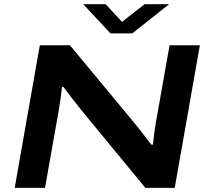

<svg xmlns="http://www.w3.org/2000/svg" viewBox="-20 -905 1005 925"><path d="M794.9 -884.8 617.2 -744.1H512.2L380.9 -884.8H488.8L567.9 -799.8L676.8 -884.8ZM50.8 0 171.9 -687H316.9L627 -313Q647.9 -288.1 709 -208H716.8Q723.1 -271.5 731 -314.9L796.9 -687H942.9L821.8 0H680.2L369.1 -377.9Q317.9 -442.4 286.1 -485.8H278.8Q273.9 -436 261.2 -362.8L196.8 0Z"/></svg>

Font: Archivo Expanded SemiBold
Style: Italic
Weight: 600
Width: 7
Italic angle: -10°
Designer: Hector Gatti
Foundry: Omnibus-Type
Version: Version 2.001